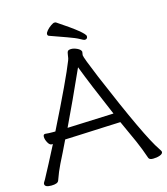

<svg xmlns="http://www.w3.org/2000/svg" viewBox="-129 -979 948 1087"><g transform="rotate(-15 345.0 -435.5)"><path d="M482 -296Q397 -493 356 -601Q273 -416 210 -285ZM-1 -12Q-1 -18 3 -23.5Q7 -29 11 -36.5Q15 -44 24.5 -62Q34 -80 53.5 -116.5Q73 -153 106 -218H99Q87 -218 77 -236.5Q67 -255 67 -270Q67 -285 78 -285H80Q98 -283 119 -283H138Q273 -553 312 -653Q316 -662 318 -680.5Q320 -699 325 -705Q330 -711 345.5 -711Q361 -711 380 -702Q399 -693 402 -680L399 -660Q399 -647 452 -520Q619 -124 680 -36Q691 -20 691 -16Q691 -4 673 2.5Q655 9 633 9Q611 9 607 -3Q588 -59 566 -109L507 -239L484 -238Q460 -237 423 -235.5Q386 -234 344.5 -232Q303 -230 265.5 -228.5Q228 -227 204.5 -226Q181 -225 180 -225Q164 -191 148 -159L118 -99Q99 -61 81 -10Q75 7 37 7Q-1 7 -1 -12ZM450 -758Q450 -741 433 -741Q428 -741 408 -752.5Q388 -764 340 -781Q292 -798 242 -816Q235 -819 235 -827.5Q235 -836 246 -848.5Q257 -861 271 -870.5Q285 -880 291.5 -880Q298 -880 300 -879Q450 -780 450 -758Z"/></g></svg>

Font: ToneOZ-Pinyin-WenKai-Regular
Style: Regular
Weight: 400
Designer: Fontworks Inc.
Foundry: ToneOZ
Version: Version 0.240331